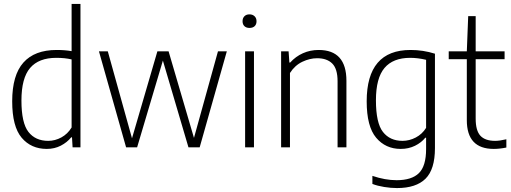

<svg xmlns="http://www.w3.org/2000/svg" viewBox="-20 -749 2598 976"><path d="M42 -234Q42 -367 99 -431Q156 -495 268 -495Q310 -495 344 -489V-729H389V0H349L346 -51H342Q321 -25 289 -8.5Q257 8 218 8Q138 8 90 -49Q42 -106 42 -234ZM344 -101V-447Q310 -455 266 -455Q177 -455 133 -403.5Q89 -352 89 -238Q89 -124 124.5 -78.5Q160 -33 225 -33Q260 -33 292 -50.5Q324 -68 344 -101Z M1133 -488 995 0H938L808 -441L677 0H621L483 -488H528L651 -46L780 -488H837L966 -48L1088 -488Z M1213 -641Q1213 -657 1222.5 -666.5Q1232 -676 1248 -676Q1264 -676 1274 -666.5Q1284 -657 1284 -641Q1284 -625 1274.5 -616Q1265 -607 1248 -607Q1232 -607 1222.5 -616Q1213 -625 1213 -641ZM1271 -488V0H1226V-488Z M1447 -488 1451 -431H1455Q1483 -462 1520 -478.5Q1557 -495 1600 -495Q1741 -495 1741 -338V0H1696V-336Q1696 -399 1669 -426Q1642 -453 1592 -453Q1555 -453 1517 -435Q1479 -417 1454 -378V0H1409V-488Z M1873 186V145Q1938 167 1996 167Q2073 167 2109.5 131Q2146 95 2146 9V-49H2142Q2122 -24 2089.5 -8Q2057 8 2017 8Q1940 8 1892 -49Q1844 -106 1844 -234Q1844 -495 2067 -495Q2131 -495 2191 -476V4Q2191 112 2143 159.5Q2095 207 1998 207Q1967 207 1933 201.5Q1899 196 1873 186ZM2146 -99V-445Q2104 -455 2065 -455Q1978 -455 1934.5 -403.5Q1891 -352 1891 -239Q1891 -124 1926.5 -78.5Q1962 -33 2026 -33Q2061 -33 2093.5 -50Q2126 -67 2146 -99Z M2554 -41V1Q2519 8 2490 8Q2353 8 2353 -138V-448H2261V-488H2353L2360 -667H2398V-488H2545V-448H2398V-146Q2398 -85 2422 -59Q2446 -33 2497 -33Q2520 -33 2554 -41Z"/></svg>

Font: KaputaLibre
Style: Regular
Weight: 400
Designer: Multiple designers
Foundry: Textual
Version: Version 2.900